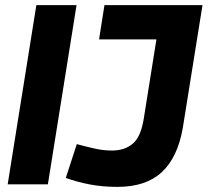

<svg xmlns="http://www.w3.org/2000/svg" viewBox="-20 -720 811 750"><path d="M10 0 122 -700H279L167 0ZM237 -25 280 -157Q317 -147 350.5 -139.5Q384 -132 417 -132Q468 -132 499.5 -159.5Q531 -187 542 -259L591 -566H367L388 -700H771L694 -220Q674 -105 612 -47.5Q550 10 439 10Q381 10 331 0.5Q281 -9 237 -25Z"/></svg>

Font: Georama
Style: Bold Italic
Weight: 700
Italic angle: -9°
Designer: Jean-Baptiste Levee
Foundry: Production Type
Version: Version 1.000